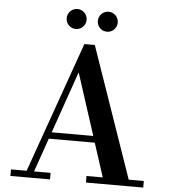

<svg xmlns="http://www.w3.org/2000/svg" viewBox="-62 -1010 935 1065"><g transform="rotate(5 406.0 -477.5)"><path d="M444 -899C444 -868.5 469 -843.5 499.5 -843.5C530 -843.5 555 -868.5 555 -899C555 -930 530 -955 499.5 -955C469 -955 444 -930 444 -899ZM270.5 -899C270.5 -868.5 295.5 -843.5 326 -843.5C356.5 -843.5 381.5 -868.5 381.5 -899C381.5 -930 356.5 -955 326 -955C295.5 -955 270.5 -930 270.5 -899ZM36 -36.5V0H256.5V-36.5H164.5L230 -224.5H486L547 -36.5H456.5V0H775.5V-36.5H691.5L439 -764.5H381L123 -36.5ZM363 -605.5 474.5 -261H243Z"/></g></svg>

Font: Bodoni* 06pt Medium
Style: Regular
Weight: 500
Version: Version 2.3